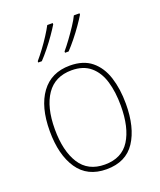

<svg xmlns="http://www.w3.org/2000/svg" viewBox="-143 -856 798 956"><g transform="rotate(-20 256.0 -378.0)"><path d="M457 -264Q457 -139 408 -64.5Q359 10 256 10Q155 10 104.5 -64.5Q54 -139 54 -265Q54 -393 107 -465.5Q160 -538 259 -538Q330 -538 373.5 -502.5Q417 -467 437 -405Q457 -343 457 -264ZM81 -265Q81 -150 124 -82.5Q167 -15 256 -15Q346 -15 388 -81.5Q430 -148 430 -264Q430 -336 413.5 -392Q397 -448 359 -480.5Q321 -513 259 -513Q171 -513 126 -447.5Q81 -382 81 -265ZM394 -759Q382 -739 362.5 -711Q343 -683 320.5 -655Q298 -627 278 -606H259V-613Q276 -633 296.5 -661Q317 -689 335.5 -717Q354 -745 364 -766H394ZM252 -759Q240 -739 220.5 -711Q201 -683 178.5 -655Q156 -627 136 -606H117V-613Q135 -634 155.5 -661.5Q176 -689 194 -717Q212 -745 223 -766H252Z"/></g></svg>

Font: Noto Sans Myanmar UI SemiCondensed Thin
Style: Regular
Weight: 100
Width: 4
Designer: Monotype Design Team
Foundry: Monotype Imaging Inc.
Version: Version 2.103; ttfautohint (v1.8.4.7-5d5b)